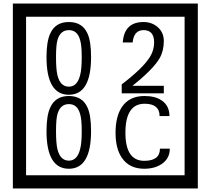

<svg xmlns="http://www.w3.org/2000/svg" viewBox="-20 -980 1195 1090"><path d="M1103 90H53V-960H1103ZM1028 15V-885H128V15ZM497 -656Q497 -442 371 -442Q244 -442 244 -656Q244 -744 265 -789Q294 -855 371 -855Q448 -855 477 -789Q497 -745 497 -656ZM444 -656Q444 -723 435 -752Q420 -809 371 -809Q322 -809 306 -752Q298 -723 298 -656Q298 -587 306 -553Q322 -488 371 -488Q419 -488 435 -554Q444 -587 444 -656ZM910 -450H671V-501Q792 -593 832 -658Q855 -696 855 -739Q855 -809 795 -809Q740 -809 733 -739H677Q685 -855 795 -855Q843 -855 876.5 -825Q910 -795 910 -747Q910 -691 886 -649Q848 -585 732 -493H910ZM497 -236Q497 -22 371 -22Q244 -22 244 -236Q244 -324 265 -369Q294 -435 371 -435Q448 -435 477 -369Q497 -325 497 -236ZM444 -236Q444 -303 435 -332Q420 -389 371 -389Q322 -389 306 -332Q298 -303 298 -236Q298 -167 306 -133Q322 -68 371 -68Q419 -68 435 -134Q444 -167 444 -236ZM944 -136Q944 -80 898 -49Q858 -22 799 -22Q714 -22 672 -84Q636 -136 636 -226Q636 -317 671 -371Q713 -435 800 -435Q862 -435 899 -409Q942 -379 942 -321H886Q886 -391 801 -391Q692 -391 692 -226Q692 -67 799 -67Q888 -67 888 -136Z"/></svg>

Font: Unicode BMP Fallback SIL
Style: Regular
Weight: 400
Foundry: NRSI, SIL International
Version: Version 5.1 Based on Unicode 5.1